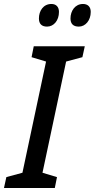

<svg xmlns="http://www.w3.org/2000/svg" viewBox="-67 -947 477 967"><path d="M330 -813C363 -813 390 -844 390 -887C390 -913 375 -927 351 -927C311 -927 288 -892 288 -854C288 -827 302 -813 330 -813ZM170 -813C204 -813 230 -844 230 -887C230 -913 215 -927 192 -927C151 -927 129 -892 129 -854C129 -827 143 -813 170 -813ZM-47 0H209L220 -55L147 -77L266 -637L348 -659L360 -714H103L92 -659L165 -637L46 -77L-35 -55Z"/></svg>

Font: Noto Sans UI Condensed Medium
Style: Italic
Weight: 500
Width: 3
Italic angle: -12°
Designer: Monotype Design Team
Foundry: Monotype Imaging Inc.
Version: Version 1.901